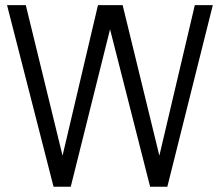

<svg xmlns="http://www.w3.org/2000/svg" viewBox="-20 -710 836 730"><path d="M789.1 -690.4 616.2 0H550.8L398.4 -598.6L249 0H183.6L6.8 -690.4H78.1L217.8 -118.2L352.5 -690.4H446.3L585.9 -118.2L720.7 -690.4Z"/></svg>

Font: Altinn-DIN
Style: Regular
Weight: 400
Designer: Charles Nix
Foundry: Altinn
Version: Version 2.00